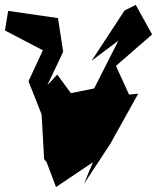

<svg xmlns="http://www.w3.org/2000/svg" viewBox="-32 -745 634 775"><path d="M287 -174 305 -300 199 -444 159 -401 223 -536 202 -672 1 -701 -12 -622 141 -542 83 -417 136 -283 146 -103 156 -91 194 10 343 -90 307 -3 413 -164 526 -367 489 -363 436 -479 582 -606 516 -725 471 -703 338 -500 446 -581 348 -388 253 -369 208 -163Z"/></svg>

Font: Asimov Silicon
Style: Regular
Weight: 400
Designer: Google
Version: Version 2.000980; 2014